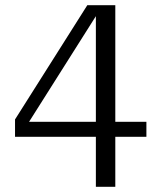

<svg xmlns="http://www.w3.org/2000/svg" viewBox="-20 -658 600 741"><path d="M38 -130V-197L317 -638H378L361 -613L72 -156L65 -188H545V-130ZM425 63H350V-619L351 -638H425Z"/></svg>

Font: Roboto Serif 20pt Light
Style: Regular
Weight: 300
Version: Version 1.008